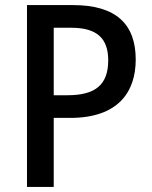

<svg xmlns="http://www.w3.org/2000/svg" viewBox="-20 -734 595 754"><path d="M267 -714H86V0H191V-271H256C442 -271 513 -371 513 -500C513 -638 437 -714 267 -714ZM260 -625C360 -625 405 -584 405 -497C405 -399 352 -360 245 -360H191V-625Z"/></svg>

Font: Noto Sans Arabic SemCond Med
Style: Regular
Weight: 500
Width: 4
Designer: Monotype Design Team, Nadine Chahine, Nizar Qandah and Khaled Hosny
Foundry: Monotype Imaging Inc.
Version: Version 2.012